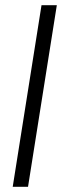

<svg xmlns="http://www.w3.org/2000/svg" viewBox="-20 -720 244 740"><path d="M29 0 140 -700H199L88 0Z"/></svg>

Font: Georama Light
Style: Italic
Weight: 300
Italic angle: -9°
Designer: Jean-Baptiste Levee
Foundry: Production Type
Version: Version 1.001